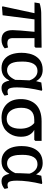

<svg xmlns="http://www.w3.org/2000/svg" viewBox="944 -1507 577 2505"><g transform="rotate(90 1232.5 -254.5)"><path d="M501 14.2Q433.6 14.2 403.3 -22.9Q373 -60.1 373 -130.9Q373 -196.3 395 -416H232.9L179.2 0L74.2 7.8L62 2L151.9 -416H12.2L22.9 -482.9Q50.8 -492.7 88.4 -498.3Q126 -503.9 147 -503.9L602.1 -508.8V-430.2L587.9 -416H477.1V-138.2Q477.1 -96.7 492.2 -79.3Q507.3 -62 548.8 -62Q569.3 -62 599.1 -71.8L610.8 -27.8Q592.3 -9.3 563.5 2.4Q534.7 14.2 501 14.2Z M867.2 14.2Q801.3 14.2 755.9 -21Q710.4 -56.2 689.7 -114Q668.9 -171.9 668.9 -248Q668.9 -273.4 671.4 -298.1Q673.8 -322.8 680.7 -350.6Q687.5 -378.4 698.2 -402.6Q709 -426.8 726.3 -449.2Q743.7 -471.7 766.1 -487.8Q788.6 -503.9 820.3 -513.4Q852.1 -522.9 890.1 -522.9Q993.2 -522.9 1038.1 -437L1041 -445.8L1056.2 -504.9L1150.9 -517.1L1164.1 -511.2Q1120.1 -329.6 1120.1 -187Q1120.1 -136.2 1127 -108.6Q1133.8 -81.1 1145.3 -72.5Q1156.7 -64 1176.3 -64Q1189 -64 1217.3 -71.8L1228 -25.9Q1211.4 -10.3 1185.3 2Q1159.2 14.2 1128.9 14.2Q1084.5 14.2 1063 -12Q1041.5 -38.1 1032.2 -86.9H1029.3Q1019 -66.4 1007.8 -51.3Q996.6 -36.1 977.8 -19.8Q959 -3.4 930.9 5.4Q902.8 14.2 867.2 14.2ZM896 -58.1Q974.1 -58.1 1022 -166Q1021 -199.2 1028.3 -351.1Q1014.6 -397 982.7 -426Q950.7 -455.1 905.3 -455.1Q783.2 -455.1 783.2 -255.9Q783.2 -221.7 785.9 -194.3Q788.6 -167 796.1 -140.6Q803.7 -114.3 816.2 -96.9Q828.6 -79.6 848.9 -68.8Q869.1 -58.1 896 -58.1Z M1517.1 14.2Q1407.2 14.2 1340.1 -51.8Q1272.9 -117.7 1272.9 -237.8Q1272.9 -296.9 1289.6 -345Q1306.2 -393.1 1340.1 -430.4Q1374 -467.8 1430.7 -488.3Q1487.3 -508.8 1563 -508.8H1817.9V-426.8L1804.2 -413.1H1677.2V-411.1Q1713.4 -393.6 1738.8 -350.6Q1764.2 -307.6 1764.2 -237.8Q1764.2 -200.7 1755.4 -165.3Q1746.6 -129.9 1726.8 -97.2Q1707 -64.5 1679 -39.8Q1650.9 -15.1 1609.1 -0.5Q1567.4 14.2 1517.1 14.2ZM1529.8 -53.2Q1594.2 -53.2 1626.7 -100.1Q1659.2 -147 1659.2 -230Q1659.2 -351.6 1585 -413.1H1542Q1386.2 -413.1 1386.2 -243.2Q1386.2 -157.2 1423.8 -105.2Q1461.4 -53.2 1529.8 -53.2Z M2084 14.2Q2018.1 14.2 1972.7 -21Q1927.2 -56.2 1906.5 -114Q1885.7 -171.9 1885.7 -248Q1885.7 -273.4 1888.2 -298.1Q1890.6 -322.8 1897.5 -350.6Q1904.3 -378.4 1915 -402.6Q1925.8 -426.8 1943.1 -449.2Q1960.4 -471.7 1982.9 -487.8Q2005.4 -503.9 2037.1 -513.4Q2068.8 -522.9 2106.9 -522.9Q2210 -522.9 2254.9 -437L2257.8 -445.8L2272.9 -504.9L2367.7 -517.1L2380.9 -511.2Q2336.9 -329.6 2336.9 -187Q2336.9 -136.2 2343.8 -108.6Q2350.6 -81.1 2362.1 -72.5Q2373.5 -64 2393.1 -64Q2405.8 -64 2434.1 -71.8L2444.8 -25.9Q2428.2 -10.3 2402.1 2Q2376 14.2 2345.7 14.2Q2301.3 14.2 2279.8 -12Q2258.3 -38.1 2249 -86.9H2246.1Q2235.8 -66.4 2224.6 -51.3Q2213.4 -36.1 2194.6 -19.8Q2175.8 -3.4 2147.7 5.4Q2119.6 14.2 2084 14.2ZM2112.8 -58.1Q2190.9 -58.1 2238.8 -166Q2237.8 -199.2 2245.1 -351.1Q2231.4 -397 2199.5 -426Q2167.5 -455.1 2122.1 -455.1Q2000 -455.1 2000 -255.9Q2000 -221.7 2002.7 -194.3Q2005.4 -167 2012.9 -140.6Q2020.5 -114.3 2033 -96.9Q2045.4 -79.6 2065.7 -68.8Q2085.9 -58.1 2112.8 -58.1Z"/></g></svg>

Font: Literata Book Medium
Style: Regular
Weight: 500
Designer: Latin by Veronika Burian and Jose Scaglione. Greek by Irene Vlachou. Cyrillic by Vera Evstafieva
Foundry: TypeTogether
Version: Version 2.003;PS 002.003;hotconv 1.0.88;makeotf.lib2.5.64775